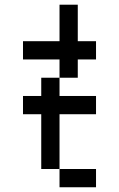

<svg xmlns="http://www.w3.org/2000/svg" viewBox="-20 -789 502 809"><path d="M230.8 -461.5V-538.5H76.9V-615.4H230.8V-769.2H307.7V-615.4H384.6V-538.5H307.7V-461.5ZM230.8 -461.5V-384.6H384.6V-307.7H230.8V-76.9H153.8V-307.7H76.9V-384.6H153.8V-461.5ZM230.8 -76.9H384.6V0H230.8Z"/></svg>

Font: Mintsoda - Lime Green 13x16
Style: Regular
Weight: 400
Designer: Mintsoda-15
Version: Version 1.0